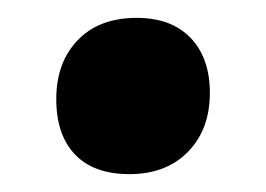

<svg xmlns="http://www.w3.org/2000/svg" viewBox="-20 -185 298 215"><path d="M43 -74Q43 -115 67 -140Q91 -165 133 -165Q172 -165 193.5 -142.5Q215 -120 215 -81Q215 -40 190.5 -15Q166 10 125 10Q85 10 64 -12Q43 -34 43 -74Z"/></svg>

Font: Alegreya SC ExtraBold
Style: Regular
Weight: 800
Designer: Juan Pablo del Peral
Foundry: Huerta Tipografica
Version: Version 2.007; ttfautohint (v1.6)